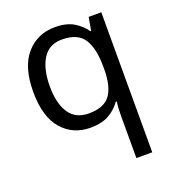

<svg xmlns="http://www.w3.org/2000/svg" viewBox="-142 -653 898 1000"><g transform="rotate(-20 307.5 -153.0)"><path d="M442 11Q442 -7 443 -31Q444 -55 447 -72H441Q418 -38 377.5 -14Q337 10 273 10Q176 10 115.5 -59.5Q55 -129 55 -267Q55 -405 116.5 -475.5Q178 -546 276 -546Q339 -546 379 -522Q419 -498 443 -463H447L460 -536H530V240H442ZM290 -63Q373 -63 407.5 -108.5Q442 -154 443 -248V-266Q443 -368 409 -420.5Q375 -473 288 -473Q216 -473 181 -416.5Q146 -360 146 -265Q146 -170 181.5 -116.5Q217 -63 290 -63Z"/></g></svg>

Font: Noto Sans Cypro Minoan
Style: Regular
Weight: 400
Designer: David Williams
Foundry: David Williams
Version: Version 1.503; ttfautohint (v1.8.4.7-5d5b)